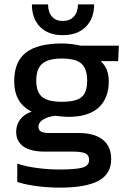

<svg xmlns="http://www.w3.org/2000/svg" viewBox="-20 -683 594 879"><path d="M126 -663H200Q200 -628 217.5 -607.5Q235 -587 267 -587Q300 -587 318.5 -607.5Q337 -628 337 -663H411Q411 -598 372.5 -560Q334 -522 267 -522Q201 -522 163.5 -560Q126 -598 126 -663ZM59 150V66Q97 79 149 86Q201 93 250 93Q326 93 357 84.5Q388 76 388 49Q388 28 371.5 19.5Q355 11 311 11H183Q120 11 87 -12.5Q54 -36 54 -80Q54 -111 72 -135.5Q90 -160 125 -172Q45 -211 45 -311Q45 -401 99 -442.5Q153 -484 263 -484Q303 -484 350 -474H524L521 -403H441Q478 -370 478 -311Q478 -233 431.5 -190.5Q385 -148 293 -148Q269 -148 234 -153Q202 -150 179 -136.5Q156 -123 156 -102Q156 -87 168 -80.5Q180 -74 208 -74H341Q412 -74 450.5 -43.5Q489 -13 489 45Q489 114 430.5 145Q372 176 255 176Q200 176 147.5 169Q95 162 59 150ZM379 -314Q379 -368 353 -391.5Q327 -415 263 -415Q201 -415 173.5 -391.5Q146 -368 146 -314Q146 -262 172.5 -239.5Q199 -217 263 -217Q328 -217 353.5 -238.5Q379 -260 379 -314Z"/></svg>

Font: Kanit
Style: Regular
Weight: 400
Designer: Katatrad Team
Foundry: Cadson Demak
Version: Version 1.001